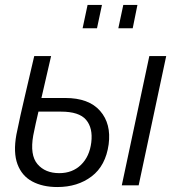

<svg xmlns="http://www.w3.org/2000/svg" viewBox="-20 -747 706 774"><path d="M211 7Q152 7 110 -15.5Q68 -38 50.5 -85Q33 -132 46 -204Q62 -283 81 -362.5Q100 -442 118 -521H186Q176 -479 166.5 -436.5Q157 -394 147 -352H243Q338 -352 383.5 -300Q429 -248 418 -165Q406 -79 349.5 -36Q293 7 211 7ZM582 -521H650L539 0H471ZM114 -201Q100 -122 131 -85.5Q162 -49 219 -49Q272 -49 306.5 -82.5Q341 -116 348 -173Q355 -231 327 -264Q299 -297 226 -297H135Q129 -273 124 -249Q119 -225 114 -201ZM313 -633 333 -727H391L371 -633ZM457 -633 477 -727H534L515 -633Z"/></svg>

Font: Raleway
Style: Italic
Weight: 400
Italic angle: -12°
Designer: Matt McInerney, Pablo Impallari, Rodrigo Fuenzalida
Foundry: Matt McInerney, Pablo Impallari, Rodrigo Fuenzalida
Version: Version 4.026